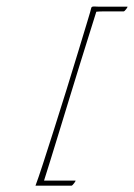

<svg xmlns="http://www.w3.org/2000/svg" viewBox="-20 -546 423 606"><path d="M92 40Q100 19 115.5 -28.5Q131 -76 150.5 -137.5Q170 -199 190 -263Q210 -327 227 -383.5Q244 -440 255.5 -477.5Q267 -515 268 -521Q269 -526 278 -525.5Q287 -525 290 -525H382Q384 -525 378.5 -517.5Q373 -510 370 -510H328Q317 -510 305.5 -510Q294 -510 284 -509Q277 -486 263.5 -443.5Q250 -401 233.5 -347.5Q217 -294 199.5 -237Q182 -180 166 -127.5Q150 -75 137.5 -35Q125 5 119 24H218Q220 24 214.5 31.5Q209 39 206 40Z"/></svg>

Font: Explora
Style: Regular
Weight: 400
Designer: Robert E. Leuschke
Foundry: Robert E. Leuschke
Version: Version 1.010